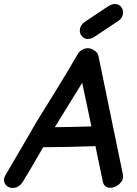

<svg xmlns="http://www.w3.org/2000/svg" viewBox="-56 -939 685 960"><path d="M58 -30Q88 -78 160 -203Q274 -203 411 -208Q416 -208 421 -209L458 -31Q463 -8 480.5 -2.5Q498 3 517.5 -4.5Q537 -12 550 -29Q563 -46 558 -69L436 -660Q431 -679 414 -687Q408 -692 399 -695Q381 -702 360.5 -693Q340 -684 330 -664Q292 -597 216 -474L128 -332L55 -206L-26 -68Q-40 -46 -34.5 -28.5Q-29 -11 -12.5 -3.5Q4 4 23.5 -1.5Q43 -7 58 -30ZM218 -303 355 -525 401 -307Q303 -304 218 -303ZM383 -744Q399 -744 415 -754L535 -834Q559 -850 559 -877Q559 -896 547 -907.5Q535 -919 518 -919Q504 -919 484 -907L370 -831Q343 -813 343 -785Q343 -769 355 -756.5Q367 -744 383 -744Z"/></svg>

Font: Balsamiq Sans
Style: Italic
Weight: 400
Italic angle: -12°
Designer: Michael Angeles
Foundry: Balsamiq SRL
Version: Version 1.020; ttfautohint (v1.8.4.7-5d5b);gftools[0.9.26]